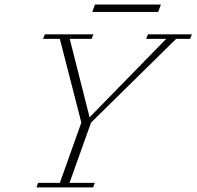

<svg xmlns="http://www.w3.org/2000/svg" viewBox="-20 -812 852 832"><path d="M379.9 -760.3 391.6 -792.5H677.2L665.5 -760.3ZM138.2 0 145 -19.5H239.3L332.5 -280.8L239.3 -643.6H166.5L174.3 -663.1H384.8L377 -643.6H282.2L368.2 -303.7L700.2 -643.6H613.3L621.1 -663.1H811.5L803.7 -643.6H743.2L374.5 -280.8L281.2 -19.5H390.6L383.8 0Z"/></svg>

Font: Elstob ExtraLight
Style: Italic
Weight: 200
Italic angle: -20°
Designer: Peter S. Baker
Version: Version 1.015